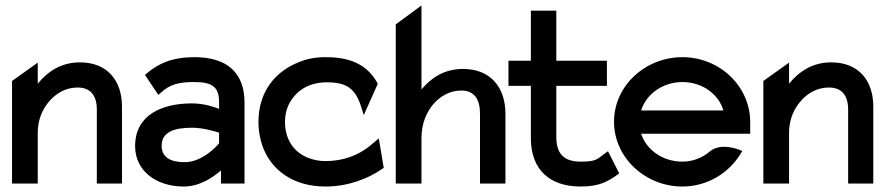

<svg xmlns="http://www.w3.org/2000/svg" viewBox="-20 -671 3242 702"><path d="M24 0H118V-186C118 -237 138 -277 164 -305C187 -330 220 -351 264 -351C312 -351 334 -320 334 -271V0H426V-281C426 -376 373 -443 272 -443C203 -443 154 -409 118 -365V-442L24 -375Z M474 -137C474 -46 551 11 652 11C712 11 762 -25 788 -48V0H874V-296C874 -407 808 -462 691 -462C609 -462 560 -439 517 -403L510 -397L559 -324L568 -332C602 -363 633 -371 691 -371C756 -371 781 -353 781 -298V-273C761 -281 723 -293 682 -293C571 -293 474 -250 474 -137ZM571 -138C571 -189 618 -204 682 -204C723 -204 764 -191 781 -186V-147C771 -135 719 -78 655 -78C602 -78 571 -97 571 -138Z M925 -226C925 -193 931 -160 942 -131C974 -48 1053 11 1170 11C1253 11 1327 -18 1378 -54L1383 -57L1365 -165L1328 -134C1289 -104 1236 -82 1170 -82C1148 -82 1128 -86 1109 -93C1058 -112 1022 -157 1022 -226C1022 -246 1026 -266 1033 -283C1055 -332 1101 -370 1175 -370C1246 -370 1280 -349 1302 -276L1310 -250L1361 -364L1359 -369C1314 -450 1234 -462 1170 -462C1134 -462 1101 -456 1071 -443C988 -410 925 -337 925 -226Z M1427 0H1521V-166C1521 -220 1540 -262 1565 -291C1588 -317 1622 -340 1667 -340C1715 -340 1735 -307 1735 -255V0H1828V-255C1828 -351 1774 -419 1673 -419C1604 -419 1556 -386 1521 -344V-651L1427 -582Z M1839 -357H1921V-161C1923 -52 1988 11 2103 11C2174 11 2204 -9 2237 -32L2244 -37L2203 -118L2193 -111C2163 -89 2161 -80 2103 -80C2041 -80 2014 -110 2014 -170V-357H2199V-449H2014V-632H1921V-449H1839Z M2225 -226C2225 -95 2339 11 2475 11C2565 11 2644 -37 2688 -109L2694 -119L2684 -123C2683 -123 2617 -152 2575 -117C2548 -94 2513 -80 2475 -80C2404 -80 2344 -122 2324 -182H2723V-224C2723 -356 2611 -462 2475 -462C2339 -462 2225 -357 2225 -226ZM2324 -267C2343 -327 2403 -371 2475 -371C2547 -371 2607 -328 2625 -267Z M2771 0H2865V-186C2865 -237 2885 -277 2911 -305C2934 -330 2967 -351 3011 -351C3059 -351 3081 -320 3081 -271V0H3173V-281C3173 -376 3120 -443 3019 -443C2950 -443 2901 -409 2865 -365V-442L2771 -375Z"/></svg>

Font: Charger Pro
Style: ExBd
Weight: 400
Designer: Jasper
Foundry: Cannot Into Space Fonts
Version: Version 1.09